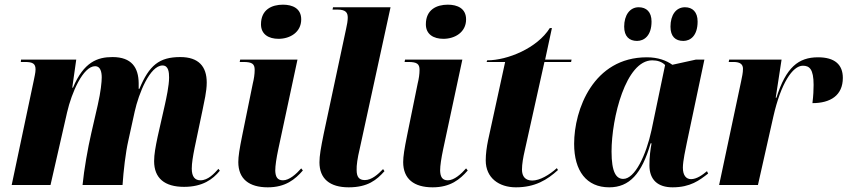

<svg xmlns="http://www.w3.org/2000/svg" viewBox="-20 -791 3624 821"><path d="M767 8C846 8 890 -24 920 -61L914 -69C896 -49 870 -20 837 -20C814 -20 800 -35 800 -70C800 -93 805 -123 812 -158L846 -320C853 -356 864 -399 864 -438C864 -507 829 -547 751 -547C661 -547 618 -512 576 -411H573C573 -416 573 -428 573 -436C572 -502 543 -547 461 -547C397 -547 338 -526 292 -416H289L306 -536H70L69 -526H87C121 -526 132 -518 132 -494C132 -480 127 -461 124 -445L30 0H196L267 -311C286 -394 335 -508 387 -508C410 -508 415 -482 415 -460C415 -441 411 -399 398 -342L370 -220C356 -160 339 -64 333 0H504C508 -60 517 -139 529 -191L556 -314C573 -391 621 -511 675 -511C701 -511 703 -481 703 -459C703 -425 691 -370 685 -343L654 -206C645 -163 639 -131 639 -102C639 -29 684 8 767 8Z M1171 -625C1220 -625 1268 -653 1268 -708C1268 -755 1231 -771 1190 -771C1142 -771 1096 -750 1096 -687C1096 -644 1129 -625 1171 -625ZM1125 10C1201 10 1242 -24 1275 -62L1268 -71C1247 -47 1217 -20 1190 -20C1166 -20 1158 -35 1157 -61C1157 -83 1162 -115 1170 -153L1252 -536H1007L1005 -526H1021C1059 -526 1069 -517 1069 -492C1069 -474 1066 -454 1061 -434L1016 -213C1004 -154 999 -122 999 -98C999 -26 1045 10 1125 10Z M1471 10C1553 10 1591 -22 1624 -59L1618 -68C1596 -45 1569 -21 1540 -21C1515 -21 1505 -35 1505 -64C1504 -83 1509 -117 1518 -154L1650 -760H1404L1402 -750H1423C1461 -750 1467 -735 1467 -715C1467 -704 1464 -684 1460 -668L1364 -218C1352 -159 1346 -125 1346 -97C1346 -27 1390 10 1471 10Z M1876 -625C1925 -625 1973 -653 1973 -708C1973 -755 1936 -771 1895 -771C1847 -771 1801 -750 1801 -687C1801 -644 1834 -625 1876 -625ZM1830 10C1906 10 1947 -24 1980 -62L1973 -71C1952 -47 1922 -20 1895 -20C1871 -20 1863 -35 1862 -61C1862 -83 1867 -115 1875 -153L1957 -536H1712L1710 -526H1726C1764 -526 1774 -517 1774 -492C1774 -474 1771 -454 1766 -434L1721 -213C1709 -154 1704 -122 1704 -98C1704 -26 1750 10 1830 10Z M2186 10C2268 10 2320 -22 2366 -64L2361 -72C2329 -43 2288 -19 2256 -19C2226 -19 2212 -37 2212 -66C2212 -89 2217 -118 2224 -148L2308 -526H2422L2424 -536H2311L2340 -671H2331C2277 -585 2150 -533 2063 -533L2061 -526H2140L2067 -191C2061 -162 2057 -132 2057 -105C2057 -30 2114 10 2186 10Z M2902 -616C2932 -616 2963 -638 2963 -699C2963 -740 2941 -760 2909 -760C2870 -760 2847 -726 2847 -677C2847 -635 2868 -616 2902 -616ZM2704 -616C2734 -616 2766 -638 2766 -699C2766 -740 2744 -760 2711 -760C2673 -760 2649 -726 2649 -677C2649 -635 2671 -616 2704 -616ZM2585 10C2671 10 2724 -47 2762 -178H2766C2761 -149 2757 -123 2757 -84C2757 -21 2794 10 2856 10C2932 10 2971 -20 3008 -49L3003 -59C2984 -43 2959 -25 2935 -25C2914 -25 2900 -41 2900 -74C2900 -103 2912 -156 2917 -181L2992 -536H2955L2855 -514C2830 -532 2794 -546 2746 -546C2517 -546 2435 -322 2435 -176C2435 -60 2488 10 2585 10ZM2645 -26C2615 -26 2595 -54 2595 -143C2595 -287 2656 -533 2769 -533C2791 -533 2810 -527 2824 -513L2766 -235C2743 -128 2695 -26 2645 -26Z M3149 -443 3055 0H3221L3287 -293C3319 -434 3369 -510 3413 -510C3441 -510 3459 -496 3459 -428C3459 -408 3458 -382 3454 -350C3531 -350 3584 -383 3584 -458C3584 -515 3549 -546 3478 -546C3394 -546 3341 -503 3300 -373H3297L3322 -536H3098L3096 -526H3117C3146 -526 3157 -515 3157 -497C3157 -479 3153 -463 3149 -443Z"/></svg>

Font: Noto Serif Display SemiCondensed ExtraBold
Style: Italic
Weight: 800
Width: 4
Italic angle: -12°
Designer: Monotype Design Team
Foundry: Monotype Imaging Inc.
Version: Version 2.009